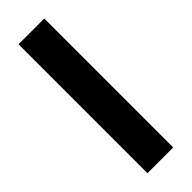

<svg xmlns="http://www.w3.org/2000/svg" viewBox="-237 -718 737 737"><g transform="rotate(-45 131.0 -350.0)"><path d="M61 0V-700H201V0Z"/></g></svg>

Font: DM Sans 28pt ExtraBold
Style: Regular
Weight: 800
Version: Version 4.004;gftools[0.9.30]